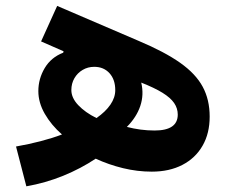

<svg xmlns="http://www.w3.org/2000/svg" viewBox="-20 -590 783 666"><path d="M71.4 56.3Q138.1 44.6 199.5 19.6Q260.9 -5.5 311.9 -39.6Q356.9 -18.8 406.6 -6.7Q456.3 5.4 506.5 5.4Q567.7 5.4 612.8 -18.1Q658 -41.6 682.6 -84.5Q707.3 -127.3 707.3 -185.5Q707.3 -244.3 683.1 -289.1Q659 -334 604.9 -372.2Q550.8 -410.4 460.7 -448.3L178.3 -569.5L122.5 -446.3L200.6 -412.1L199.2 -407.2Q157.2 -391 135.1 -353.9Q113 -316.7 113 -273.9Q113 -234.1 135.3 -195.3Q157.6 -156.4 195 -123.5Q160.8 -110.6 120.7 -100.2Q80.6 -89.8 35.6 -81.8ZM420.1 -149.8Q453.6 -183.5 466.7 -222.6Q479.8 -261.7 469.9 -303.5Q515.6 -285.5 543.5 -268.3Q571.3 -251.1 584 -232.7Q596.6 -214.2 596.6 -192.6Q596.6 -137.3 516.4 -137.3Q491.6 -137.3 467.3 -140.5Q442.9 -143.8 420.1 -149.8ZM314.7 -180.5Q275.4 -199.9 251.5 -225.2Q227.5 -250.5 227.5 -277.6Q227.5 -300.4 238.1 -318.7Q248.7 -336.9 266.7 -347.5Q284.7 -358.2 306.9 -358.2Q339.7 -358.2 359.8 -336.1Q379.8 -314 379.8 -277.3Q379.8 -251.5 362.9 -226.9Q346 -202.3 314.7 -180.5Z"/></svg>

Font: Estedad-FD VF
Style: Regular
Weight: 100
Designer: Amin Abedi
Version: Version 7.3